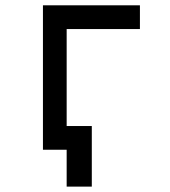

<svg xmlns="http://www.w3.org/2000/svg" viewBox="-20 -567 642 727"><path d="M327.6 139.6V-89.8H232.4V-457H509.8V-546.9H142.6V0H232.4V139.6Z"/></svg>

Font: Hack Dev
Style: Regular
Weight: 400
Designer: Christopher Simpkins
Foundry: Christopher Simpkins
Version: Version 2.0315